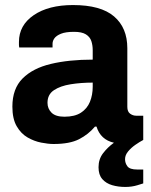

<svg xmlns="http://www.w3.org/2000/svg" viewBox="-20 -558 596 760"><path d="M476 182Q448 182 424 175Q400 168 385 151Q370 134 370 104Q370 72 388 48.5Q406 25 431 7Q378 -5 362 -57H356Q330 -26 293 -7Q256 12 192 12Q171 12 143 6.5Q115 1 89 -14Q63 -29 46 -58.5Q29 -88 29 -136Q29 -207 69.5 -247.5Q110 -288 181.5 -305Q253 -322 347 -322V-359Q347 -379 341.5 -395.5Q336 -412 320 -422Q304 -432 273 -432Q240 -432 221.5 -424.5Q203 -417 195.5 -406.5Q188 -396 188 -385V-370H56Q55 -374 55 -379.5Q55 -385 55 -392Q55 -458 113.5 -498Q172 -538 269 -538Q379 -538 431.5 -493Q484 -448 484 -367V-135Q484 -116 495 -108Q506 -100 519 -100H547V-4Q532 4 515.5 15.5Q499 27 487 41.5Q475 56 475 72Q475 88 484.5 100.5Q494 113 523 113H547V168Q547 168 524.5 175Q502 182 476 182ZM235 -96Q276 -96 300.5 -112Q325 -128 336 -155Q347 -182 347 -215V-231Q301 -231 260 -224.5Q219 -218 193.5 -201Q168 -184 168 -151Q168 -128 184 -112Q200 -96 235 -96Z"/></svg>

Font: Archivo VF Beta
Style: Regular
Weight: 400
Designer: Hector Gatti
Foundry: Omnibus-Type
Version: Version 1.002